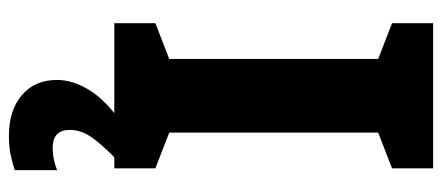

<svg xmlns="http://www.w3.org/2000/svg" viewBox="-300 -454 990 430"><g transform="rotate(90 195.0 -239.0)"><path d="M357 0H32V-92L112 -123V-591L32 -622V-714H357V-622L277 -591V-123L357 -92ZM271 100Q271 138 311 138Q325 138 338.5 135Q352 132 361 128V223Q346 228 327.5 232Q309 236 284 236Q227 236 193 207Q159 178 159 128Q159 93 182 55.5Q205 18 260 -20L332 0Q299 33 285 54.5Q271 76 271 100Z"/></g></svg>

Font: Noto Sans Khmer UI SemiCondensed ExtraBold
Style: Regular
Weight: 800
Width: 4
Designer: Danh Hong and the Monotype Design Team
Foundry: Monotype Imaging Inc.
Version: Version 2.002; ttfautohint (v1.8.4.7-5d5b)